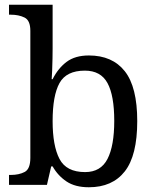

<svg xmlns="http://www.w3.org/2000/svg" viewBox="-20 -780 654 810"><path d="M355 10Q297 10 260.5 -14.5Q224 -39 202 -78H196L178 0H18V-42H26Q60 -42 84 -54.5Q108 -67 108 -114V-650Q108 -694 83.5 -706Q59 -718 26 -718H18V-760H202V-576Q202 -559 201.5 -532.5Q201 -506 200 -481.5Q199 -457 198 -446H202Q225 -492 261 -519Q297 -546 355 -546Q454 -546 506.5 -479.5Q559 -413 559 -269Q559 -124 506.5 -57Q454 10 355 10ZM339 -54Q405 -54 433.5 -109.5Q462 -165 462 -270Q462 -377 433.5 -429.5Q405 -482 338 -482Q260 -482 231 -429.5Q202 -377 202 -269Q202 -165 231 -109.5Q260 -54 339 -54Z"/></svg>

Font: Noto Serif Old Uyghur
Style: Regular
Weight: 400
Designer: Lewis McGuffie
Foundry: Google LLC
Version: Version 1.003; ttfautohint (v1.8.4.7-5d5b)